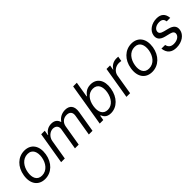

<svg xmlns="http://www.w3.org/2000/svg" viewBox="232 -1906 3098 3098"><g transform="rotate(-45 1781.0 -357.5)"><path d="M256.4 11.4C400.9 11.4 516 -98 543.3 -264.2C571 -437.5 489 -552.6 338.8 -552.6C193.5 -552.6 78.5 -443.2 51.8 -275.6C23.8 -103.7 105.5 11.4 256.4 11.4ZM132.8 -264.2C150.6 -376.4 221.9 -477.3 337.4 -477.3C446.4 -477.3 479 -382.1 462.4 -275.6C443.9 -163 372.5 -63.9 257.8 -63.9C148.1 -63.9 115.4 -157.7 132.8 -264.2Z M627.8 0H711.6L768.5 -340.9C781.2 -420.5 849.4 -477.3 914.8 -477.3C978.7 -477.3 1015.6 -436.1 1005.7 -373.6L943.2 0H1028.4L1088.1 -355.1C1099.4 -426.1 1152 -477.3 1228.7 -477.3C1288.4 -477.3 1333.8 -446 1321 -365.1L1259.9 0H1343.8L1404.8 -365.1C1426.1 -492.9 1366.5 -552.6 1269.9 -552.6C1191.8 -552.6 1127.8 -517 1090.9 -460.2H1085.2C1068.2 -518.5 1025.6 -552.6 954.5 -552.6C883.5 -552.6 825.3 -518.5 792.6 -460.2H785.5L799.7 -545.5H718.8Z M1508.5 0H1589.5L1603.7 -83.8H1613.6C1627.8 -54 1652 11.4 1757.1 11.4C1893.5 11.4 2007.1 -98 2035.5 -271.3C2063.9 -443.2 1987.2 -552.6 1849.4 -552.6C1742.9 -552.6 1698.9 -487.2 1676.1 -458.8H1669L1713.1 -727.3H1629.3ZM1636.4 -272.7C1656.2 -394.9 1724.4 -477.3 1826.7 -477.3C1933.2 -477.3 1970.2 -387.8 1951.7 -272.7C1931.8 -156.2 1863.6 -63.9 1758.5 -63.9C1657.7 -63.9 1616.5 -149.1 1636.4 -272.7Z M2117.9 0H2201.7L2258.5 -345.2C2271.3 -419 2338.1 -473 2417.6 -473C2440.3 -473 2463.1 -468.8 2468.7 -467.3L2483 -552.6C2473 -554 2451.7 -554 2438.9 -554C2373.6 -554 2309.7 -517 2281.2 -463.1H2275.6L2289.8 -545.5H2208.8Z M2699.6 11.4C2844.1 11.4 2959.2 -98 2986.5 -264.2C3014.2 -437.5 2932.2 -552.6 2782 -552.6C2636.7 -552.6 2521.7 -443.2 2495 -275.6C2467 -103.7 2548.7 11.4 2699.6 11.4ZM2576 -264.2C2593.8 -376.4 2665.1 -477.3 2780.5 -477.3C2889.6 -477.3 2922.2 -382.1 2905.5 -275.6C2887.1 -163 2815.7 -63.9 2701 -63.9C2591.3 -63.9 2558.6 -157.7 2576 -264.2Z M3438.9 -402H3519.2C3510.7 -501.4 3457.4 -552.6 3356.5 -552.6C3241.5 -552.6 3144.9 -487.2 3129.3 -394.9C3116.5 -319.6 3153.4 -269.5 3250 -245.7L3336.6 -224.4C3390.6 -211.3 3411.9 -186.1 3404.8 -147.7C3397.7 -100.9 3340.9 -62.5 3264.9 -62.5C3201.7 -62.5 3163.4 -92.3 3152 -150.6L3067.5 -151.3C3080.3 -38.4 3147.7 11.4 3255 11.4C3379.3 11.4 3477.3 -58.2 3492.9 -152C3505.7 -228.7 3465.9 -275.9 3372.2 -299.7L3294 -319.6C3233 -335.2 3207.4 -358 3214.5 -399.1C3221.6 -446 3277 -480.1 3343.7 -480.1C3413.4 -480.1 3433.2 -443.9 3438.9 -402Z"/></g></svg>

Font: Margiela Sans
Style: Italic
Weight: 400
Italic angle: -9.39999°
Designer: Stefan Endress, Andreas Faust
Version: Version 1.100;FEAKit 1.0